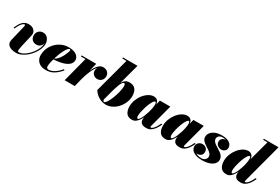

<svg xmlns="http://www.w3.org/2000/svg" viewBox="82 -1842 4301 2945"><g transform="rotate(30 2232.0 -370.0)"><path d="M248 10Q200 10 160 -4.2Q120 -18.5 100.2 -49.5Q80.5 -80.5 92.5 -131L157 -399.5Q158 -404 158.8 -410.2Q159.5 -416.5 159.5 -420Q159.5 -426.5 157.2 -430.5Q155 -434.5 148 -434.5Q141.5 -434.5 130.5 -428.2Q119.5 -422 105.8 -407Q92 -392 76.5 -366.2Q61 -340.5 45 -301.5L26 -307Q40 -338 55.8 -367.2Q71.5 -396.5 91.8 -419.5Q112 -442.5 139.5 -456Q167 -469.5 204 -469.5Q262 -469.5 295.2 -439.2Q328.5 -409 328.5 -369Q328.5 -358 326 -343.5Q323.5 -329 319.5 -313L279.5 -141.5Q266.5 -84.5 263.5 -58.8Q260.5 -33 267 -26.2Q273.5 -19.5 288 -19.5Q317.5 -19.5 353.2 -38Q389 -56.5 424.8 -88.2Q460.5 -120 490.5 -160.5Q520.5 -201 538.8 -245.8Q557 -290.5 557 -334Q557 -365 544 -391.2Q531 -417.5 508.8 -433.2Q486.5 -449 458.5 -449V-468Q488.5 -468 510.8 -452.2Q533 -436.5 545.2 -410.5Q557.5 -384.5 557.5 -354.5Q557.5 -312 529.2 -283.5Q501 -255 458.5 -255Q410 -255 381.2 -284.2Q352.5 -313.5 352.5 -362Q352.5 -407.5 382.2 -438.2Q412 -469 458.5 -469Q497.5 -469 523.8 -449Q550 -429 563.2 -398Q576.5 -367 576.5 -334Q576.5 -288.5 557.2 -240.2Q538 -192 505 -147.2Q472 -102.5 429.8 -67Q387.5 -31.5 340.8 -10.8Q294 10 248 10Z M775 10Q714.5 10 675 -12.2Q635.5 -34.5 616 -71Q596.5 -107.5 596.5 -150Q596.5 -215.5 621.5 -273.5Q646.5 -331.5 690.2 -375.8Q734 -420 791 -445Q848 -470 912 -470Q1000 -470 1049 -434.8Q1098 -399.5 1098 -349Q1098 -317 1080.5 -289.5Q1063 -262 1025.2 -240.8Q987.5 -219.5 926.8 -206Q866 -192.5 779 -188.5V-202.5Q807 -204 833 -225Q859 -246 880.5 -277Q902 -308 918.2 -340.8Q934.5 -373.5 943.2 -399.8Q952 -426 952 -436Q952 -443 949.5 -447.2Q947 -451.5 938.5 -451.5Q922.5 -451.5 904.2 -430Q886 -408.5 867.5 -373Q849 -337.5 832.2 -294.2Q815.5 -251 802.2 -206.5Q789 -162 781.2 -122.8Q773.5 -83.5 773.5 -57Q773.5 -34 785 -25Q796.5 -16 816.5 -16Q844.5 -16 879.2 -31Q914 -46 949.2 -74.2Q984.5 -102.5 1014 -141.5L1031 -129.5Q1004 -97 968.5 -64.8Q933 -32.5 885.8 -11.2Q838.5 10 775 10Z M1108 0 1222.5 -440.5H1143V-460H1402L1287 0ZM1308.5 -133Q1318 -173.5 1331.5 -219.5Q1345 -265.5 1363.8 -309.8Q1382.5 -354 1406.2 -390.2Q1430 -426.5 1459.5 -448Q1489 -469.5 1524.5 -469.5Q1570 -469.5 1601 -442.2Q1632 -415 1632 -368.5Q1632 -324.5 1603 -294.8Q1574 -265 1530.5 -265Q1489.5 -265 1461 -291.2Q1432.5 -317.5 1432.5 -358.5Q1432.5 -401 1461.2 -426.8Q1490 -452.5 1532 -452.5Q1574 -452.5 1602.5 -431.2Q1631 -410 1631 -368.5L1611.5 -369Q1611.5 -408.5 1587 -429.5Q1562.5 -450.5 1522.5 -450.5Q1491.5 -450.5 1464.8 -429.2Q1438 -408 1415.5 -373Q1393 -338 1374.8 -295.8Q1356.5 -253.5 1342.8 -211Q1329 -168.5 1320 -133Z M1837.5 10Q1797 10 1755.8 -5.2Q1714.5 -20.5 1678.2 -49.5Q1642 -78.5 1617 -120L1781 -730.5H1707V-750H1965.5L1776 -44.5Q1777.5 -33.5 1782 -23Q1786.5 -12.5 1796 -12.5Q1812.5 -12.5 1832.2 -38.8Q1852 -65 1871.5 -107Q1891 -149 1907 -198Q1923 -247 1932.8 -293.8Q1942.5 -340.5 1942.5 -374.5Q1942.5 -394.5 1937 -406.8Q1931.5 -419 1920 -419Q1904 -419 1888.8 -395.5Q1873.5 -372 1859.5 -335Q1845.5 -298 1833.5 -256.8Q1821.5 -215.5 1812 -180H1794.5Q1814.5 -246.5 1831.5 -299.8Q1848.5 -353 1868.8 -390.8Q1889 -428.5 1917.8 -448.8Q1946.5 -469 1990 -469Q2063 -469 2096.2 -425Q2129.5 -381 2129.5 -307.5Q2129.5 -249 2106.5 -192.5Q2083.5 -136 2043 -90.2Q2002.5 -44.5 1949.8 -17.2Q1897 10 1837.5 10Z M2304 10Q2231.5 10 2200.5 -34.8Q2169.5 -79.5 2169.5 -152.5Q2169.5 -210 2190.8 -266.2Q2212 -322.5 2248.2 -368.5Q2284.5 -414.5 2329.8 -442.2Q2375 -470 2423 -470Q2448.5 -470 2468.5 -458.5Q2488.5 -447 2500 -423.5Q2511.5 -400 2511.5 -363.5Q2511.5 -348 2506.5 -314.5Q2501.5 -281 2490.8 -238.8Q2480 -196.5 2463.5 -153Q2447 -109.5 2424 -72.5Q2401 -35.5 2371 -12.8Q2341 10 2304 10ZM2375.5 -48.5Q2388 -48.5 2404 -71Q2420 -93.5 2436 -130.2Q2452 -167 2465.8 -210.2Q2479.5 -253.5 2487.8 -295.8Q2496 -338 2496 -371Q2496 -383.5 2493.5 -392.5Q2491 -401.5 2486.8 -406.2Q2482.5 -411 2476 -411Q2462.5 -411 2446.2 -388Q2430 -365 2413.8 -327.8Q2397.5 -290.5 2384 -247Q2370.5 -203.5 2362.2 -161.8Q2354 -120 2354 -88.5Q2354 -71.5 2359.2 -60Q2364.5 -48.5 2375.5 -48.5ZM2554 10Q2496.5 10 2470.5 -13.2Q2444.5 -36.5 2444.5 -79.5Q2444.5 -90 2445.2 -97.5Q2446 -105 2447 -110L2463 -184L2489 -265.5L2502.5 -346.5L2530 -460H2714.5L2607 -55.5Q2605 -48 2605 -41Q2605 -37 2607.5 -34Q2610 -31 2615 -31Q2623.5 -31 2639.2 -40.8Q2655 -50.5 2676.8 -79.5Q2698.5 -108.5 2725 -165L2744.5 -158.5Q2718 -101 2689.2 -63.8Q2660.5 -26.5 2627.5 -8.2Q2594.5 10 2554 10Z M2896.5 10Q2824 10 2793 -34.8Q2762 -79.5 2762 -152.5Q2762 -210 2783.2 -266.2Q2804.5 -322.5 2840.8 -368.5Q2877 -414.5 2922.2 -442.2Q2967.5 -470 3015.5 -470Q3041 -470 3061 -458.5Q3081 -447 3092.5 -423.5Q3104 -400 3104 -363.5Q3104 -348 3099 -314.5Q3094 -281 3083.2 -238.8Q3072.5 -196.5 3056 -153Q3039.5 -109.5 3016.5 -72.5Q2993.5 -35.5 2963.5 -12.8Q2933.5 10 2896.5 10ZM2968 -48.5Q2980.5 -48.5 2996.5 -71Q3012.5 -93.5 3028.5 -130.2Q3044.5 -167 3058.2 -210.2Q3072 -253.5 3080.2 -295.8Q3088.5 -338 3088.5 -371Q3088.5 -383.5 3086 -392.5Q3083.5 -401.5 3079.2 -406.2Q3075 -411 3068.5 -411Q3055 -411 3038.8 -388Q3022.5 -365 3006.2 -327.8Q2990 -290.5 2976.5 -247Q2963 -203.5 2954.8 -161.8Q2946.5 -120 2946.5 -88.5Q2946.5 -71.5 2951.8 -60Q2957 -48.5 2968 -48.5ZM3146.5 10Q3089 10 3063 -13.2Q3037 -36.5 3037 -79.5Q3037 -90 3037.8 -97.5Q3038.5 -105 3039.5 -110L3055.5 -184L3081.5 -265.5L3095 -346.5L3122.5 -460H3307L3199.5 -55.5Q3197.5 -48 3197.5 -41Q3197.5 -37 3200 -34Q3202.5 -31 3207.5 -31Q3216 -31 3231.8 -40.8Q3247.5 -50.5 3269.2 -79.5Q3291 -108.5 3317.5 -165L3337 -158.5Q3310.5 -101 3281.8 -63.8Q3253 -26.5 3220 -8.2Q3187 10 3146.5 10Z M3542.5 10Q3478 10 3432 -6.2Q3386 -22.5 3361.5 -51.5Q3337 -80.5 3337 -117.5Q3337 -155.5 3363.2 -182.5Q3389.5 -209.5 3432 -209.5Q3471.5 -209.5 3497.5 -186Q3523.5 -162.5 3523.5 -121.5Q3523.5 -80 3496 -58.5Q3468.5 -37 3431 -37Q3405.5 -37 3384.2 -48.8Q3363 -60.5 3350.5 -79Q3338 -97.5 3338 -117.5H3365Q3365 -85.5 3386.5 -61.5Q3408 -37.5 3443.8 -24.2Q3479.5 -11 3522 -11Q3547.5 -11 3567.2 -21.8Q3587 -32.5 3598.5 -50Q3610 -67.5 3610 -88Q3610 -113.5 3595.5 -133.2Q3581 -153 3558 -169.5Q3535 -186 3509 -202.2Q3483 -218.5 3460 -236.2Q3437 -254 3422.5 -276Q3408 -298 3408 -327Q3408 -366.5 3433.5 -400Q3459 -433.5 3506.8 -453.8Q3554.5 -474 3621 -474Q3690 -474 3730 -456.5Q3770 -439 3787 -412.8Q3804 -386.5 3804 -360.5Q3804 -322.5 3777.8 -300.5Q3751.5 -278.5 3719 -278.5Q3682 -278.5 3652 -302.8Q3622 -327 3622 -366.5Q3622 -399 3645.8 -421.2Q3669.5 -443.5 3709 -443.5Q3746.5 -443.5 3774.8 -420.8Q3803 -398 3803 -360.5H3779.5Q3779.5 -383 3763.8 -404.2Q3748 -425.5 3718 -439Q3688 -452.5 3646 -452.5Q3618 -452.5 3599.2 -442.2Q3580.5 -432 3571 -416.2Q3561.5 -400.5 3561.5 -383.5Q3561.5 -357.5 3577.2 -337.2Q3593 -317 3617.8 -300Q3642.5 -283 3670.2 -266.5Q3698 -250 3722.8 -231Q3747.5 -212 3763.2 -188Q3779 -164 3779 -132Q3779 -90 3750.5 -58Q3722 -26 3669 -8Q3616 10 3542.5 10Z M4226 10Q4169.5 10 4143 -13.2Q4116.5 -36.5 4116.5 -79.5Q4116.5 -87 4117 -95Q4117.5 -103 4119 -110L4135 -184L4166.5 -265.5L4169.5 -326L4278.5 -730.5H4203V-750H4463.5L4279 -55.5Q4277 -47.5 4277 -41Q4277 -37 4279.5 -34Q4282 -31 4287 -31Q4296 -31 4311.5 -40.8Q4327 -50.5 4348.8 -79.5Q4370.5 -108.5 4397 -165L4416.5 -158.5Q4390 -101 4361.5 -63.8Q4333 -26.5 4300 -8.2Q4267 10 4226 10ZM3976.5 10Q3904 10 3872.8 -34.8Q3841.5 -79.5 3841.5 -152.5Q3841.5 -210 3862.8 -266.2Q3884 -322.5 3920.2 -368.5Q3956.5 -414.5 4001.8 -442.2Q4047 -470 4095 -470Q4120.5 -470 4140.5 -458.5Q4160.5 -447 4172 -423.5Q4183.5 -400 4183.5 -363.5Q4183.5 -348.5 4178.5 -315.5Q4173.5 -282.5 4162.8 -240.2Q4152 -198 4135.5 -154.2Q4119 -110.5 4096 -73.2Q4073 -36 4043.2 -13Q4013.5 10 3976.5 10ZM4047.5 -48.5Q4060 -48.5 4076 -71Q4092 -93.5 4108 -130.5Q4124 -167.5 4137.8 -210.8Q4151.5 -254 4159.8 -296.2Q4168 -338.5 4168 -371.5Q4168 -384 4165.5 -392.8Q4163 -401.5 4158.8 -406.2Q4154.5 -411 4148 -411Q4134.5 -411 4118.2 -388Q4102 -365 4085.8 -327.8Q4069.5 -290.5 4056 -247Q4042.5 -203.5 4034.2 -161.8Q4026 -120 4026 -88.5Q4026 -71.5 4031.2 -60Q4036.5 -48.5 4047.5 -48.5Z"/></g></svg>

Font: Bodoni Moda Black
Style: Italic
Weight: 900
Italic angle: -13°
Version: Version 2.005